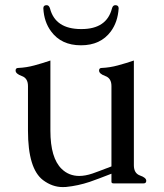

<svg xmlns="http://www.w3.org/2000/svg" viewBox="-20 -723 645 757"><path d="M299.3 -544.4Q221.7 -544.4 181.6 -599.1Q153.8 -636.2 150.9 -689.5V-690.9Q150.9 -702.6 164.1 -702.6Q173.3 -702.6 177.2 -689.5Q198.2 -608.9 298.8 -608.4H301.3Q400.4 -608.4 421.4 -689.5Q424.8 -702.6 434.6 -702.6Q447.8 -702.6 447.8 -690.4V-689.5Q444.3 -636.2 417 -599.1Q376.5 -544.4 299.3 -544.4ZM507.8 -71.3Q507.8 -39.6 532.2 -31Q556.6 -22.5 556.6 -10.3Q556.6 0 546.4 0H427.7Q419.4 0 419.4 -6.3V-38.1Q392.6 -27.8 371.8 -19.8Q351.1 -11.7 333.5 -5.9Q288.1 9.3 240.2 14.2Q233.4 14.6 227.1 14.6Q186.5 14.6 149.9 -12.7Q90.3 -57.6 90.3 -207.5V-383.8Q90.3 -414.6 65.9 -423.3Q41.5 -432.1 41.5 -444.8Q41.5 -455.1 51.8 -455.1Q84 -456.5 115.5 -465.1Q147 -473.6 178.7 -484.4V-207.5Q178.7 -100.1 223.1 -57.1Q251.5 -29.3 292.5 -29.3Q315.9 -29.3 343.8 -38.6Q354 -42 370.6 -48.3Q387.2 -54.7 398.9 -59.1Q401.4 -60.1 407 -62Q412.6 -64 419.4 -66.9V-383.8Q419.4 -414.6 395 -423.3Q370.6 -432.1 370.6 -444.8Q370.6 -455.1 380.9 -455.1Q413.1 -456.5 444.6 -465.1Q476.1 -473.6 507.8 -484.4Z"/></svg>

Font: Caudex
Style: Regular
Weight: 400
Version: Version 1.04